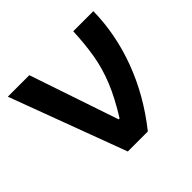

<svg xmlns="http://www.w3.org/2000/svg" viewBox="-137 -697 848 848"><g transform="rotate(-45 286.5 -273.0)"><path d="M212.9 0 9.3 -545.9H143.6L284.7 -128.9H290.5Q339.8 -208 366.2 -273.2Q392.6 -338.4 403.6 -403.1Q414.6 -467.8 418 -545.9H543.5Q541.5 -403.8 489.3 -263.9Q437 -124 337.9 0Z"/></g></svg>

Font: Inter Tight SemiBold
Style: Regular
Weight: 600
Designer: Rasmus Andersson
Foundry: rsms
Version: Version 3.004; ttfautohint (v1.8.4.7-5d5b)